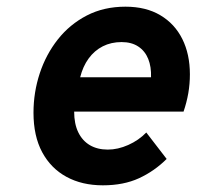

<svg xmlns="http://www.w3.org/2000/svg" viewBox="-20 -543 589 575"><path d="M288.1 12Q225.7 12 179.1 -13.4Q132.4 -38.7 106.3 -87.2Q80.3 -135.7 80.3 -205.4Q80.3 -266.4 99 -323.2Q117.7 -380 153.3 -425.1Q189 -470.2 240 -496.6Q291 -523 355.7 -523Q417 -523 460.1 -497.4Q503.3 -471.8 526 -426.2Q548.7 -380.6 548.7 -320.4Q548.7 -291.6 543.9 -263.8Q539 -235.9 529.7 -208.8H202.1Q202.1 -172.2 214.4 -146.8Q226.7 -121.5 249.2 -108.2Q271.8 -95 302.9 -95Q333 -95 364.2 -108.9Q395.4 -122.8 418.1 -146.2L479.1 -67Q442.5 -30.5 396.2 -9.2Q350 12 288.1 12ZM220.1 -311.6H432.3Q433.4 -343 423.9 -366.6Q414.3 -390.3 394.2 -403.6Q374.1 -417 344.1 -417Q312.8 -417 287.8 -404.3Q262.8 -391.6 245.5 -367.9Q228.2 -344.2 220.1 -311.6Z"/></svg>

Font: Overpass
Style: Italic
Weight: 400
Italic angle: -10°
Designer: Delve Withrington, Dave Bailey, Thomas Jockin
Foundry: Delve Fonts LLC
Version: Version 4.000